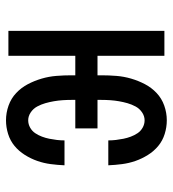

<svg xmlns="http://www.w3.org/2000/svg" viewBox="12 -580 576 640"><g transform="rotate(90 300.0 -260.0)"><path d="M381 8Q356 8 332 -0.5Q308 -9 290 -26Q272 -43 260.5 -65Q249 -87 242 -111Q235 -135 233 -160Q231 -185 231 -210V-223H166V0H83V-520H166V-297H231V-310Q231 -335 233 -360Q235 -385 242 -409Q249 -433 260.5 -455Q272 -477 290 -494Q308 -511 332 -519.5Q356 -528 381 -528Q404 -528 426.5 -521Q449 -514 466.5 -499.5Q484 -485 496.5 -465Q509 -445 516.5 -423.5Q524 -402 527 -379Q530 -356 531 -333H448Q448 -346 446.5 -358.5Q445 -371 442.5 -383.5Q440 -396 435.5 -408Q431 -420 424 -430.5Q417 -441 405.5 -447.5Q394 -454 381 -454Q367 -454 354.5 -445.5Q342 -437 335 -424Q328 -411 324 -397Q320 -383 317.5 -368.5Q315 -354 314 -339.5Q313 -325 313 -310V-297H408V-223H313V-210Q313 -195 314 -180.5Q315 -166 317.5 -151.5Q320 -137 324 -123Q328 -109 335 -96Q342 -83 354.5 -74.5Q367 -66 381 -66Q394 -66 405.5 -72.5Q417 -79 424 -89.5Q431 -100 435.5 -112Q440 -124 442.5 -136.5Q445 -149 446.5 -161.5Q448 -174 448 -187H531Q530 -164 527 -141Q524 -118 516.5 -96.5Q509 -75 496.5 -55Q484 -35 466.5 -20.5Q449 -6 426.5 1Q404 8 381 8Z"/></g></svg>

Font: Bmono
Style: Regular
Weight: 400
Monospace: yes
Designer: Belleve Invis
Foundry: Belleve Invis
Version: Version 11.2.2; ttfautohint (v1.8.2)